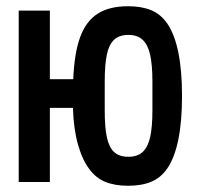

<svg xmlns="http://www.w3.org/2000/svg" viewBox="-20 -584 640 616"><path d="M267 -41Q244.5 -70 230.2 -120.2Q216 -170.5 214 -238H140V0H40V-550H140V-330H215Q218.5 -414 237.2 -465Q256 -516 293.2 -540Q330.5 -564 391 -564Q434.5 -564 465.2 -551.2Q496 -538.5 517 -508Q564 -438.5 564 -276Q564 -113.5 517 -44Q496 -13.5 465.2 -0.8Q434.5 12 391 12Q349 12 318.5 -0.2Q288 -12.5 267 -41ZM469 -230V-322Q469 -375.5 461.8 -408Q454.5 -440.5 437.8 -456.2Q421 -472 392 -472Q362.5 -472 346 -456.5Q329.5 -441 322.8 -408.8Q316 -376.5 316 -322V-230Q316 -176 322.8 -144Q329.5 -112 345.8 -96.5Q362 -81 392 -81Q421 -81 437.8 -96.5Q454.5 -112 461.8 -144.2Q469 -176.5 469 -230Z"/></svg>

Font: JuliaMono
Style: Bold
Weight: 700
Monospace: yes
Designer: cormullion
Foundry: corm
Version: Version 0.055; ttfautohint (v1.8.4)